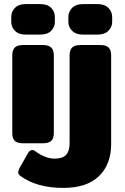

<svg xmlns="http://www.w3.org/2000/svg" viewBox="-20 -700 611 938"><path d="M35 -593V-617Q35 -643 53 -661.5Q71 -680 105 -680H177Q212 -680 230 -661.5Q248 -643 248 -617V-593Q248 -568 230 -549.5Q212 -531 177 -531H105Q71 -531 53 -549.5Q35 -568 35 -593ZM314 -593V-617Q314 -643 332.5 -661.5Q351 -680 384 -680H457Q491 -680 509.5 -661.5Q528 -643 528 -617V-593Q528 -568 509.5 -549.5Q491 -531 457 -531H384Q351 -531 332.5 -549.5Q314 -568 314 -593ZM40 -50V-429Q40 -455 52 -467.5Q64 -480 93 -480H189Q218 -480 230.5 -467.5Q243 -455 243 -429V-50Q243 -24 230.5 -12Q218 0 189 0H93Q64 0 52 -12Q40 -24 40 -50ZM79 159Q69 152 69 141Q69 134 76 120L118 46Q127 33 137 33Q146 33 154 40Q203 75 247 75Q286 75 303 56.5Q320 38 320 1V-429Q320 -455 332 -467.5Q344 -480 373 -480H470Q499 -480 511 -467.5Q523 -455 523 -429V4Q523 103 463.5 160.5Q404 218 289 218Q159 218 79 159Z"/></svg>

Font: Mitr SemiBold
Style: Regular
Weight: 600
Designer: Thanarat Vachiruckul
Foundry: Cadson Demak
Version: Version 1.002